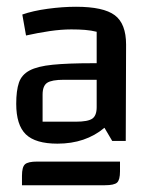

<svg xmlns="http://www.w3.org/2000/svg" viewBox="-20 -767 436 568"><path d="M150 -342Q85 -342 56.5 -369.5Q28 -397 28 -460Q28 -499 36 -522.5Q44 -546 67.5 -558.5Q91 -571 136 -575.5Q181 -580 254 -580H290V-531H169Q133 -531 119.5 -522Q106 -513 106 -487V-407H204Q240 -407 253 -416Q266 -425 266 -450V-673Q250 -677 232 -678.5Q214 -680 191 -680Q161 -680 127 -675Q93 -670 57 -662L46 -724Q77 -735 121 -741Q165 -747 205 -747Q286 -747 319.5 -722Q353 -697 353 -635L352 -350H312L289 -389Q233 -342 150 -342ZM45 -247Q45 -273 54 -281Q63 -289 90 -289H335V-260Q335 -235 326.5 -227Q318 -219 290 -219H45Z"/></svg>

Font: Changa
Style: Regular
Weight: 400
Designer: Eduardo Rodriguez Tunni
Foundry: Eduardo Rodriguez Tunni
Version: Version 3.003